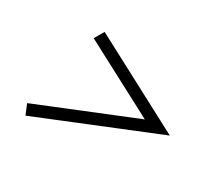

<svg xmlns="http://www.w3.org/2000/svg" viewBox="-83 -595 660 609"><g transform="rotate(30 246.5 -290.0)"><path d="M62 -112.1 46.7 -149.2 395.8 -291.1 126.5 -433.1 146.7 -467.7 490.2 -286.3Z"/></g></svg>

Font: Playfair 5pt SemiExpanded Light 12pt
Style: Italic
Weight: 300
Italic angle: -15.6°
Version: Version 2.000;gftools[0.9.28]